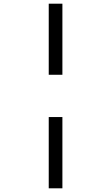

<svg xmlns="http://www.w3.org/2000/svg" viewBox="-20 -780 603 1040"><path d="M244 -375V-760H318V-375ZM244 240V-146H318V240Z"/></svg>

Font: Noto Sans Mono SemiCondensed
Style: Regular
Weight: 400
Width: 4
Designer: Monotype Design Team
Foundry: Monotype Imaging Inc.
Version: Version 2.014